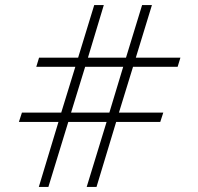

<svg xmlns="http://www.w3.org/2000/svg" viewBox="-20 -742 785 762"><path d="M262 -295 318 -477H469L414 -295ZM55 -258H212L134 0H172L251 -258H403L324 0H363L441 -258H616L628 -295H452L508 -477H685L696 -513H519L583 -722H544L480 -513H329L392 -722H354L290 -513H135L124 -477H279L223 -295H67Z"/></svg>

Font: Perun ExtraLight
Style: Regular
Weight: 200
Foundry: Copyright (c) Stefan Peev, Context Ltd, 2016
Version: Version 1.089